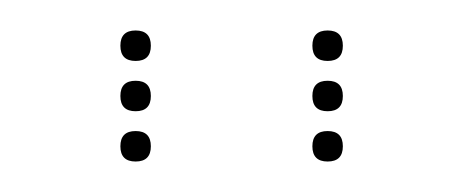

<svg xmlns="http://www.w3.org/2000/svg" viewBox="-20 -752 303 126"><path d="M69 -646Q59 -646 59 -656Q59 -666 69 -666Q79 -666 79 -656Q79 -646 69 -646ZM69 -679Q59 -679 59 -689Q59 -699 69 -699Q79 -699 79 -689Q79 -679 69 -679ZM69 -712Q59 -712 59 -722Q59 -732 69 -732Q79 -732 79 -722Q79 -712 69 -712ZM195 -646Q185 -646 185 -656Q185 -666 195 -666Q205 -666 205 -656Q205 -646 195 -646ZM195 -679Q185 -679 185 -689Q185 -699 195 -699Q205 -699 205 -689Q205 -679 195 -679ZM195 -712Q185 -712 185 -722Q185 -732 195 -732Q205 -732 205 -722Q205 -712 195 -712Z"/></svg>

Font: Raleway Dots 
Style: Regular
Weight: 400
Version: Version 1.000